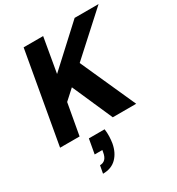

<svg xmlns="http://www.w3.org/2000/svg" viewBox="-227 -842 1180 1278"><g transform="rotate(-30 363.0 -203.5)"><path d="M26 0 150 -700H300L254 -435L542 -700H726L421 -423L611 0H431L295 -309L219 -240L176 0ZM187 293 198 234Q223 234 238.5 218Q254 202 259 170L262 154H203L223 42H344Q348 71 347 98Q346 125 342 150Q330 215 291 254Q252 293 187 293Z"/></g></svg>

Font: DM Sans 10pt Black
Style: Italic
Weight: 900
Italic angle: -10°
Version: Version 4.004;gftools[0.9.30]